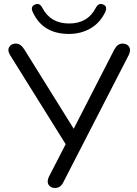

<svg xmlns="http://www.w3.org/2000/svg" viewBox="-20 -929 684 956"><path d="M323 -760Q193 -760 143 -869Q130 -898 156 -907Q177 -916 191 -890Q231 -812 324 -812Q417 -812 457 -890Q471 -916 492 -907Q517 -899 504 -869Q478 -815 430.5 -787.5Q383 -760 323 -760ZM254 7Q232 7 222 -9Q212 -25 224 -50L307 -211L30 -655Q16 -678 26 -695Q36 -712 59 -712Q83 -712 101 -683L347 -288L549 -682Q565 -712 590 -712Q613 -712 623 -696Q633 -680 621 -655L296 -23Q282 7 254 7Z"/></svg>

Font: Nunito
Style: Regular
Weight: 400
Designer: Vernon Adams
Foundry: Vernon Adams
Version: Version 3.602